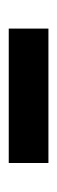

<svg xmlns="http://www.w3.org/2000/svg" viewBox="138 -826 133 450"><g transform="rotate(-90 205.0 -601.5)"><path d="M47.5 -555V-648H362.5V-555Z"/></g></svg>

Font: Anek Tamil
Style: Bold
Weight: 700
Designer: Aadarsh Rajan (Tamil), Yesha Goshar (Latin)
Foundry: Ek Type
Version: Version 1.003